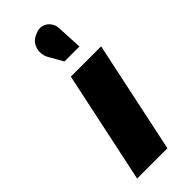

<svg xmlns="http://www.w3.org/2000/svg" viewBox="-241 -771 807 807"><g transform="rotate(-45 162.5 -368.0)"><path d="M254 -681Q253 -699 241.5 -714Q230 -729 211 -734.5Q192 -740 167 -728Q144 -718 134.5 -700Q125 -682 125.5 -663.5Q126 -645 133 -631L171 -564H260ZM39 0H219L325 -500H145Z"/></g></svg>

Font: Advent Pro Black
Style: Italic
Weight: 900
Italic angle: -12°
Version: Version 3.000